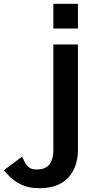

<svg xmlns="http://www.w3.org/2000/svg" viewBox="-202 -735 512 1015"><path d="M6 260Q-49 260 -87 242Q-125 224 -148 201.5Q-171 179 -182 165L-85 93Q-80 105 -72 121Q-64 137 -49.5 149Q-35 161 -10 161Q39 161 59.5 134Q80 107 80 64V-500H210V64Q210 93 201 127Q192 161 169.5 191.5Q147 222 107 241Q67 260 6 260ZM80 -584V-715H210V-584Z"/></svg>

Font: Panamera
Style: Bold
Weight: 700
Designer: Bastien Sozeau
Foundry: NBR — Bastien Sozeau
Version: Version 3.002; ttfautohint (v1.8.4.7-5d5b);gftools[0.9.33]